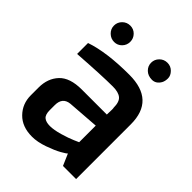

<svg xmlns="http://www.w3.org/2000/svg" viewBox="-206 -819 932 932"><g transform="rotate(45 259.5 -353.5)"><path d="M51 -508Q147 -541 302 -541Q477 -541 477 -376V0H387L361 -60Q358 -55 331.5 -40Q305 -25 261 -9.5Q217 6 180 6Q112 6 73 -34Q34 -74 34 -132V-186Q34 -248 71 -287.5Q108 -327 189.5 -327Q271 -327 316 -327Q361 -327 361 -327Q362 -350 362 -361.5Q362 -373 361 -373Q361 -414 342.5 -429Q324 -444 286 -444Q212 -444 51 -433ZM150 -146Q150 -115 164 -103.5Q178 -92 205 -92Q232 -92 271.5 -103.5Q311 -115 336 -126L361 -137V-251L199 -239Q150 -234 150 -181ZM97 -617.5Q80 -634 80 -657Q80 -680 96.5 -696.5Q113 -713 136.5 -713Q160 -713 176 -696.5Q192 -680 192 -657Q192 -634 176 -617.5Q160 -601 137 -601Q114 -601 97 -617.5ZM440 -629Q424 -601 396.5 -601Q369 -601 352 -617.5Q335 -634 335 -657Q335 -680 351.5 -696.5Q368 -713 391.5 -713Q415 -713 431 -696.5Q447 -680 447 -661Q447 -642 440 -629Z"/></g></svg>

Font: Exo
Style: DemiBold
Weight: 600
Designer: Natanael Gama
Version: Version 1.00